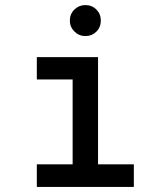

<svg xmlns="http://www.w3.org/2000/svg" viewBox="-20 -736 656 756"><path d="M255 -655Q255 -681 273 -698.5Q291 -716 316 -716Q342 -716 359.5 -698.5Q377 -681 377 -655Q377 -629 359.5 -611.5Q342 -594 316 -594Q291 -594 273 -612Q255 -630 255 -655ZM507 -89V0H125V-89H266V-423H125V-511H366V-89Z"/></svg>

Font: Overpass Mono Light
Style: Bold
Weight: 600
Monospace: yes
Designer: Delve Withrington, Dave Bailey
Foundry: Delve Fonts
Version: Version 1.000;DELV;Overpass